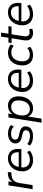

<svg xmlns="http://www.w3.org/2000/svg" viewBox="1482 -2158 855 3860"><g transform="rotate(-90 1910.0 -227.5)"><path d="M37 0 115 -486H194L175 -370H165Q183 -423 227 -457Q271 -491 339 -496L378 -499L379 -429L323 -424Q270 -419 237 -399.5Q204 -380 186.5 -347Q169 -314 161 -268L119 0Z M622 9Q553 9 502 -17Q451 -43 423.5 -91.5Q396 -140 396 -206Q396 -285 428 -350.5Q460 -416 518 -455.5Q576 -495 656 -495Q732 -495 776.5 -460Q821 -425 837 -368.5Q853 -312 844 -247L841 -226H459L467 -279H795L777 -266Q784 -313 774 -351Q764 -389 735 -412Q706 -435 655 -435Q601 -435 565 -410.5Q529 -386 508.5 -348Q488 -310 481 -269L477 -245Q468 -188 483 -145.5Q498 -103 534.5 -79.5Q571 -56 626 -56Q672 -56 712 -69.5Q752 -83 784 -112L811 -57Q777 -25 726 -8Q675 9 622 9Z M1107 9Q1048 9 997 -7Q946 -23 914 -51L944 -107Q968 -88 994.5 -76.5Q1021 -65 1049.5 -59Q1078 -53 1108 -53Q1162 -53 1192.5 -74.5Q1223 -96 1223 -135Q1223 -160 1206.5 -176.5Q1190 -193 1159 -200L1064 -223Q1014 -235 985.5 -266.5Q957 -298 957 -344Q957 -387 981 -421.5Q1005 -456 1050 -475.5Q1095 -495 1156 -495Q1189 -495 1221 -488Q1253 -481 1280.5 -467Q1308 -453 1326 -434L1298 -379Q1269 -407 1232 -420Q1195 -433 1153 -433Q1097 -433 1065 -410Q1033 -387 1033 -348Q1033 -324 1048 -306.5Q1063 -289 1093 -282L1188 -259Q1241 -246 1270.5 -216.5Q1300 -187 1300 -140Q1300 -94 1276 -60.5Q1252 -27 1208.5 -9Q1165 9 1107 9Z M1374 180 1479 -486H1559L1543 -383H1533Q1550 -418 1577 -443Q1604 -468 1639.5 -481.5Q1675 -495 1716 -495Q1773 -495 1815.5 -470Q1858 -445 1881 -398Q1904 -351 1904 -286Q1904 -206 1875.5 -139Q1847 -72 1792.5 -31.5Q1738 9 1660 9Q1602 9 1556 -20.5Q1510 -50 1493 -110H1501L1455 180ZM1650 -56Q1706 -56 1744 -87Q1782 -118 1802 -170Q1822 -222 1822 -284Q1822 -356 1787 -393Q1752 -430 1691 -430Q1636 -430 1597.5 -399Q1559 -368 1539 -317Q1519 -266 1519 -202Q1519 -131 1554 -93.5Q1589 -56 1650 -56Z M2218 9Q2149 9 2098 -17Q2047 -43 2019.5 -91.5Q1992 -140 1992 -206Q1992 -285 2024 -350.5Q2056 -416 2114 -455.5Q2172 -495 2252 -495Q2328 -495 2372.5 -460Q2417 -425 2433 -368.5Q2449 -312 2440 -247L2437 -226H2055L2063 -279H2391L2373 -266Q2380 -313 2370 -351Q2360 -389 2331 -412Q2302 -435 2251 -435Q2197 -435 2161 -410.5Q2125 -386 2104.5 -348Q2084 -310 2077 -269L2073 -245Q2064 -188 2079 -145.5Q2094 -103 2130.5 -79.5Q2167 -56 2222 -56Q2268 -56 2308 -69.5Q2348 -83 2380 -112L2407 -57Q2373 -25 2322 -8Q2271 9 2218 9Z M2738 9Q2666 9 2619 -18Q2572 -45 2548.5 -94Q2525 -143 2525 -207Q2525 -261 2540 -312.5Q2555 -364 2587 -405Q2619 -446 2668 -470.5Q2717 -495 2785 -495Q2833 -495 2877 -479Q2921 -463 2947 -436L2918 -378Q2893 -403 2860 -416Q2827 -429 2788 -429Q2739 -429 2705 -410Q2671 -391 2649.5 -359Q2628 -327 2618 -287.5Q2608 -248 2608 -208Q2608 -140 2640.5 -98.5Q2673 -57 2748 -57Q2779 -57 2812.5 -69.5Q2846 -82 2875 -108L2899 -48Q2880 -30 2853 -17.5Q2826 -5 2796.5 2Q2767 9 2738 9Z M3181 9Q3124 9 3087.5 -13Q3051 -35 3036.5 -74Q3022 -113 3030 -167L3071 -423H2975L2986 -486H3081L3104 -635H3185L3162 -486H3316L3305 -423H3151L3112 -175Q3103 -114 3125 -87Q3147 -60 3196 -60Q3213 -60 3228 -63.5Q3243 -67 3255 -71L3263 -8Q3250 -1 3226.5 4Q3203 9 3181 9Z M3558 9Q3489 9 3438 -17Q3387 -43 3359.5 -91.5Q3332 -140 3332 -206Q3332 -285 3364 -350.5Q3396 -416 3454 -455.5Q3512 -495 3592 -495Q3668 -495 3712.5 -460Q3757 -425 3773 -368.5Q3789 -312 3780 -247L3777 -226H3395L3403 -279H3731L3713 -266Q3720 -313 3710 -351Q3700 -389 3671 -412Q3642 -435 3591 -435Q3537 -435 3501 -410.5Q3465 -386 3444.5 -348Q3424 -310 3417 -269L3413 -245Q3404 -188 3419 -145.5Q3434 -103 3470.5 -79.5Q3507 -56 3562 -56Q3608 -56 3648 -69.5Q3688 -83 3720 -112L3747 -57Q3713 -25 3662 -8Q3611 9 3558 9Z"/></g></svg>

Font: Nunito Sans 12pt ExtraLight 12pt
Style: Italic
Weight: 400
Italic angle: -9°
Version: Version 3.101;gftools[0.9.27]